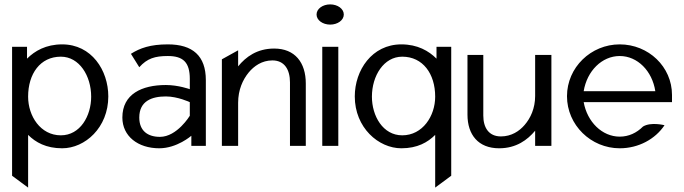

<svg xmlns="http://www.w3.org/2000/svg" viewBox="-20 -664 3113 874"><path d="M35 136 108 190V-50C142 -16 190 11 263 11C367 11 473 -83 473 -225C473 -344 397 -462 263 -462C189 -462 138 -432 103 -397V-451H35ZM108 -224C108 -328 163 -406 257 -406C341 -406 395 -319 395 -224C395 -136 345 -48 257 -48C164 -48 108 -136 108 -224Z M537 -129C537 -44 608 11 705 11C786 11 851 -46 851 -46V0H917V-299C917 -410 857 -462 744 -462C664 -462 617 -445 576 -419L614 -358C650 -398 685 -409 744 -409C813 -409 844 -381 844 -305V-258C844 -258 792 -277 735 -277C626 -277 537 -236 537 -129ZM614 -129C614 -204 671 -225 735 -225C789 -225 844 -199 844 -199V-137C844 -137 786 -41 708 -41C653 -41 614 -68 614 -129Z M990 0H1064V-196C1064 -255 1085 -301 1112 -334C1136 -363 1172 -389 1220 -389C1275 -389 1300 -347 1300 -289V0H1372V-284C1372 -379 1323 -443 1228 -443C1150 -443 1099 -405 1064 -362V-435L990 -394Z M1421 -598C1421 -572 1449 -552 1483 -552C1517 -552 1545 -572 1545 -598C1545 -624 1517 -644 1483 -644C1449 -644 1421 -624 1421 -598ZM1447 0H1520V-451H1447Z M1595 -225C1595 -83 1703 11 1807 11C1880 11 1927 -16 1961 -50V190L2034 136V-451H1967V-397C1932 -432 1881 -462 1807 -462C1673 -462 1595 -344 1595 -225ZM1673 -224C1673 -319 1727 -406 1811 -406C1905 -406 1961 -328 1961 -224C1961 -136 1904 -48 1811 -48C1723 -48 1673 -136 1673 -224Z M2108 -142C2108 -51 2157 11 2252 11C2330 11 2381 -27 2416 -69V0H2490V-414H2416V-227C2416 -171 2395 -126 2368 -95C2344 -67 2308 -43 2260 -43C2205 -43 2180 -83 2180 -138V-414H2108Z M2561 -226C2561 -95 2670 11 2801 11C2887 11 2963 -31 3005 -94C3005 -94 2943 -110 2907 -88C2878 -59 2842 -42 2801 -42C2721 -42 2653 -109 2637 -199H3039V-232C3039 -360 2932 -462 2801 -462C2670 -462 2561 -357 2561 -226ZM2637 -249C2652 -341 2720 -409 2801 -409C2882 -409 2949 -341 2963 -249Z"/></svg>

Font: Charger Sport
Style: Df
Weight: 400
Designer: Jasper
Foundry: Cannot Into Space Fonts
Version: Version 1.1